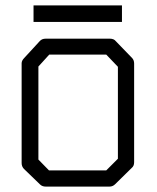

<svg xmlns="http://www.w3.org/2000/svg" viewBox="-20 -740 580 710"><path d="M122 -494V-150L161 -110H373L416 -153V-493L373 -538H162ZM70 -526 127 -588Q135 -597 149 -597H386Q401 -597 408 -588L468 -526Q476 -518 476 -505V-140Q476 -126 467 -119L406 -59Q397 -50 385 -50H149Q136 -50 128 -58L69 -115Q60 -124 60 -137V-506Q60 -516 70 -526ZM104 -720H431V-659H104Z"/></svg>

Font: 3270 Nerd Font Mono
Style: Regular
Weight: 400
Monospace: yes
Version: Version 3.0.1;Nerd Fonts 3.0.0